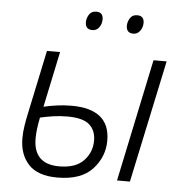

<svg xmlns="http://www.w3.org/2000/svg" viewBox="-52 -770 792 831"><g transform="rotate(5 344.0 -355.0)"><path d="M227 10Q330 10 379.5 -43.5Q429 -97 429 -168Q429 -305 262 -305Q229 -305 197 -300.5Q165 -296 141 -290L192 -532H135L77 -257Q71 -230 66.5 -201.5Q62 -173 62 -146Q62 -76 102 -33Q142 10 227 10ZM486 0H542L655 -532H598ZM231 -39Q119 -39 119 -151Q119 -188 130 -242Q156 -248 185.5 -252.5Q215 -257 248 -257Q316 -257 344 -232Q372 -207 372 -163Q372 -112 337 -75.5Q302 -39 231 -39ZM501 -639Q518 -639 529.5 -654Q541 -669 541 -689Q541 -720 511 -720Q490 -720 480 -704Q470 -688 470 -671Q470 -639 501 -639ZM323 -639Q341 -639 352 -654Q363 -669 363 -689Q363 -720 333 -720Q312 -720 302 -704Q292 -688 292 -671Q292 -639 323 -639Z"/></g></svg>

Font: Noto Sans UI Light
Style: Italic
Weight: 300
Italic angle: -12°
Designer: Monotype Design Team
Foundry: Monotype Imaging Inc.
Version: Version 1.901